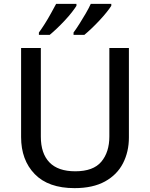

<svg xmlns="http://www.w3.org/2000/svg" viewBox="-20 -962 776 992"><path d="M646 -252Q646 -178 615.5 -118.5Q585 -59 522.5 -24.5Q460 10 365 10Q230 10 159.5 -62.5Q89 -135 89 -254V-714H191V-256Q191 -169 235.5 -123Q280 -77 369 -77Q462 -77 503.5 -126.5Q545 -176 545 -257V-714H646ZM555 -932Q547 -919 531 -899Q515 -879 494.5 -857Q474 -835 453.5 -815.5Q433 -796 416 -782H360V-794Q374 -813 390.5 -839Q407 -865 423 -892.5Q439 -920 449 -942H555ZM375 -932Q367 -919 351.5 -899Q336 -879 315.5 -857Q295 -835 274.5 -815.5Q254 -796 237 -782H181V-794Q195 -813 211.5 -839Q228 -865 243 -892.5Q258 -920 270 -942H375Z"/></svg>

Font: Noto Sans New Tai Lue Medium
Style: Regular
Weight: 500
Version: Version 2.003